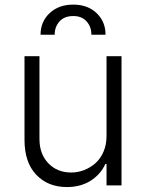

<svg xmlns="http://www.w3.org/2000/svg" viewBox="-20 -783 617 811"><path d="M430 -208.5V-545.5H493.3V0H430V-90.6H425.1Q405.2 -46.5 362.9 -19.7Q320.7 7.1 262.8 7.1Q182.2 7.1 132.8 -45.1Q83.5 -97.3 83.5 -192.1V-545.5H146.7V-196Q146.7 -132.5 184.1 -93.4Q221.6 -54.3 280.9 -54.3Q308.9 -54.3 335.4 -64.6Q361.9 -74.9 383.2 -93.8Q404.5 -112.6 417.3 -142.4Q430 -172.2 430 -208.5ZM151.3 -636.4Q151.3 -691.4 189.6 -727.5Q228 -763.5 289.1 -763.5Q349.8 -763.8 387.8 -727.8Q425.8 -691.8 425.8 -636.4H366.1Q366.1 -670.1 345.5 -692.8Q324.9 -715.6 289.1 -715.2Q251.8 -715.2 231.4 -692.5Q210.9 -669.7 210.9 -636.4Z"/></svg>

Font: Inter Light BETA
Style: Regular
Weight: 300
Designer: Rasmus Andersson
Foundry: rsms
Version: Version 3.011;git-f93a4a705